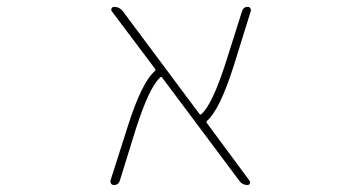

<svg xmlns="http://www.w3.org/2000/svg" viewBox="-20 -564 1040 561"><path d="M703.1 -23.4Q688.5 -23.4 679.7 -35.2L454.1 -336.9Q451.2 -340.8 448.2 -337.9L447.3 -336.9Q416 -308.6 377 -187.5L330.1 -36.1Q326.2 -23.4 312.5 -23.4Q307.6 -23.4 304.7 -27.3Q302.7 -30.3 302.7 -33.2Q302.7 -35.2 302.7 -36.1L353.5 -195.3Q394.5 -324.2 432.6 -356.4Q435.5 -359.4 433.6 -362.3L306.6 -531.2Q303.7 -535.2 306.2 -539.6Q308.6 -543.9 313.5 -543.9Q329.1 -543.9 338.9 -531.2L562.5 -231.4Q565.4 -227.5 568.4 -230.5L569.3 -231.4Q600.6 -259.8 639.6 -380.9L687.5 -532.2Q691.4 -543.9 704.1 -543.9Q709 -543.9 711.4 -540Q713.9 -536.1 712.9 -532.2L663.1 -372.1Q622.1 -243.2 585 -210.9Q582 -208 584 -205.1L709 -36.1Q711.9 -32.2 710 -27.8Q708 -23.4 703.1 -23.4Z"/></svg>

Font: Rounded Mgen+ 1m thin
Style: Regular
Weight: 100
Designer: [Source Han Sans]
Ryoko NISHIZUKA  (kana & ideographs); Paul D. Hunt (Latin, Greek & Cyrillic); Wenlong ZHANG  (bopomofo
Version: Version 1.059.20150602